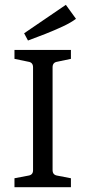

<svg xmlns="http://www.w3.org/2000/svg" viewBox="-20 -776 354 796"><path d="M274 -532 217 -520Q198 -517 198 -497V-71Q198 -51 217 -48L274 -37V0H40V-37L98 -48Q117 -51 117 -70V-497Q117 -517 98 -520L40 -532V-569H274ZM96 -608 80 -638 253 -756 295 -698Q274 -682 239.5 -666Q205 -650 167 -635Q129 -620 96 -608Z"/></svg>

Font: Yrsa
Style: Regular
Weight: 400
Designer: Anna Giedrys (Yrsa+Rasa design), David Brezina (Yrsa art-direction, Rasa art-direction, design)
Foundry: Rosetta Type Foundry
Version: Version 2.004